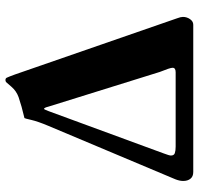

<svg xmlns="http://www.w3.org/2000/svg" viewBox="-32 -680 712 687"><g transform="rotate(-90 323.5 -336.0)"><path d="M20 -36Q20 -49 26 -64L217 -518Q233 -556 238.5 -580Q244 -604 245 -604Q288 -614 320 -625Q342 -633 357 -650.5Q372 -668 374 -670Q378 -672 381 -672Q388 -672 390 -666Q393 -660 401 -638L602 -58Q607 -45 607 -37Q607 -23 599 -11.5Q591 0 579 0H52Q36 0 28 -10Q20 -20 20 -36ZM409 -63Q425 -63 425 -74Q425 -83 410 -120L286 -518Q282 -534 278 -534Q276 -534 270 -518L119 -107Q111 -86 111 -80Q111 -69 119.5 -66Q128 -63 143 -63Z"/></g></svg>

Font: EB Garamond ExtraBold
Style: Regular
Weight: 800
Designer: Georg Duffner and Octavio Pardo
Foundry: Georg Duffner
Version: Version 1.000